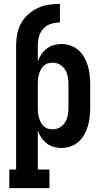

<svg xmlns="http://www.w3.org/2000/svg" viewBox="-20 -755 540 990"><path d="M28 215V119H63V-522Q63 -551 69 -580.5Q75 -610 89 -635.5Q103 -661 125.5 -681Q148 -701 174.5 -713.5Q201 -726 230.5 -730.5Q260 -735 289 -735V-639Q266 -639 243 -632Q220 -625 204 -608Q188 -591 181.5 -568Q175 -545 175 -522V-439Q182 -458 193.5 -475Q205 -492 221 -504.5Q237 -517 257 -522.5Q277 -528 297 -528Q321 -528 344 -520Q367 -512 385 -496Q403 -480 414.5 -459Q426 -438 433 -415Q440 -392 442.5 -368Q445 -344 445 -320V-200Q445 -176 442.5 -152Q440 -128 433 -105Q426 -82 414.5 -61Q403 -40 385 -24Q367 -8 344 0Q321 8 297 8Q277 8 257 2.5Q237 -3 221 -15.5Q205 -28 193.5 -45Q182 -62 175 -81V119H235V215ZM251 -88Q271 -88 288.5 -98Q306 -108 316 -124.5Q326 -141 329.5 -160.5Q333 -180 333 -200V-320Q333 -340 329.5 -359.5Q326 -379 316 -395.5Q306 -412 288.5 -422Q271 -432 251 -432Q238 -432 226 -428Q214 -424 204.5 -415Q195 -406 189.5 -394.5Q184 -383 180.5 -370.5Q177 -358 176 -345.5Q175 -333 175 -320V-200Q175 -187 176 -174.5Q177 -162 180.5 -149.5Q184 -137 189.5 -125.5Q195 -114 204.5 -105Q214 -96 226 -92Q238 -88 251 -88Z"/></svg>

Font: Iosevka Gothic
Style: Bold
Weight: 700
Monospace: yes
Designer: Belleve Invis
Foundry: Belleve Invis
Version: Version 15.5.1; ttfautohint (v1.8.4)